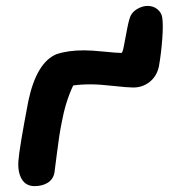

<svg xmlns="http://www.w3.org/2000/svg" viewBox="-20 -652 576 656"><path d="M98.1 -16.1Q68.4 -16.1 54.2 -40.3Q40 -64.5 43 -103Q45.9 -145.5 77.1 -308.1Q105 -438.5 172.9 -466.8Q211.9 -480 267.1 -480Q292.5 -480 335.7 -475.6Q378.9 -471.2 395 -471.2Q398.9 -471.2 403.6 -496.6Q408.2 -522 414.6 -554.4Q420.9 -586.9 426.8 -599.1Q434.6 -613.8 451.4 -622.8Q468.3 -631.8 483.9 -631.8Q503.9 -631.8 517.8 -620.4Q531.7 -608.9 534.2 -592.8Q538.1 -568.4 534.4 -519Q530.8 -469.7 522.9 -424.8Q515.6 -391.6 491.5 -372.3Q467.3 -353 435.1 -353Q416 -353 367.4 -358.4Q318.8 -363.8 290 -363.8Q255.4 -363.8 230 -359.9Q203.6 -303.7 190.9 -233.9Q182.1 -190.9 174.6 -128.9Q167 -66.9 166 -62Q161.6 -39.1 143.1 -27.6Q124.5 -16.1 98.1 -16.1Z"/></svg>

Font: Shantell Sans Irregular
Style: Italic
Weight: 600
Italic angle: -11.31°
Designer: Stephen Nixon, Anya Danilova, Shantell Martin
Foundry: Arrow Type
Version: Version 1.006;[9816181b4]